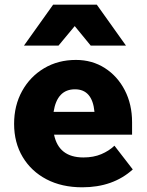

<svg xmlns="http://www.w3.org/2000/svg" viewBox="-20 -781 625 817"><path d="M467 -161 545 -60Q461 16 330 16Q243 16 178 -18Q113 -52 76.5 -113Q40 -174 40 -254Q40 -332 74 -393.5Q108 -455 167.5 -490.5Q227 -526 303 -526Q372 -526 426 -491.5Q480 -457 511 -397Q542 -337 542 -261V-208H210Q230 -111 335 -111Q378 -111 411 -125Q444 -139 467 -161ZM299 -401Q223 -401 208 -305H382Q373 -401 299 -401ZM516 -587H366L298 -670L229 -587H82L206 -761H392Z"/></svg>

Font: Wix Madefor Text ExtraBold
Style: Regular
Weight: 800
Designer: Dalton Maag Ltd
Foundry: Dalton Maag Ltd
Version: Version 3.100